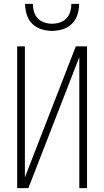

<svg xmlns="http://www.w3.org/2000/svg" viewBox="-20 -975 540 995"><path d="M69 0V-735H109V-56L373 -735H431V0H391V-679L127 0ZM250 -815Q222 -815 194.5 -823.5Q167 -832 147 -852Q127 -872 118.5 -899.5Q110 -927 110 -955H150Q150 -935 156 -914.5Q162 -894 176 -879.5Q190 -865 210 -858.5Q230 -852 250 -852Q270 -852 290 -858.5Q310 -865 324 -879.5Q338 -894 344 -914.5Q350 -935 350 -955H390Q390 -927 381.5 -899.5Q373 -872 353 -852Q333 -832 305.5 -823.5Q278 -815 250 -815Z"/></svg>

Font: Iosevka Curly Extralight
Style: Regular
Weight: 200
Monospace: yes
Designer: Belleve Invis
Foundry: Belleve Invis
Version: Version 22.1.2; ttfautohint (v1.8.4)